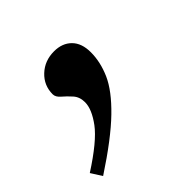

<svg xmlns="http://www.w3.org/2000/svg" viewBox="-166 -228 499 499"><g transform="rotate(-45 84.0 22.0)"><path d="M-69 151.5Q2.5 105.5 27.5 71.8Q52.5 38 52.5 12.5Q52.5 -7 41.2 -19.5Q30 -32 18.8 -41.5Q7.5 -51 7.5 -61.5Q7.5 -94 31 -116Q54.5 -138 89 -138Q119 -138 137 -120Q155 -102 155 -68.5Q155 -33 138.8 3.8Q122.5 40.5 78.2 83.5Q34 126.5 -50 181.5Z"/></g></svg>

Font: Newsreader 16pt SemiBold
Style: Italic
Weight: 600
Italic angle: -17°
Designer: Hugues Gentile
Foundry: Production Type
Version: Version 1.003; ttfautohint (v1.8.3)